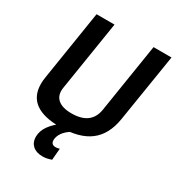

<svg xmlns="http://www.w3.org/2000/svg" viewBox="-214 -828 1078 1176"><g transform="rotate(30 325.0 -240.0)"><path d="M271 10Q38 10 38 -161Q38 -173 39 -184Q40 -195 43 -214L120 -700H247L169 -209Q160 -155 191.5 -126Q223 -97 290 -97Q428 -97 446 -214L523 -700H650L573 -219Q554 -102 480 -46Q406 10 271 10ZM274 -14 348 0Q312 22 294.5 48Q277 74 277 99Q277 131 310 131Q324 131 337 126L330 208Q316 213 300.5 216.5Q285 220 268 220Q223 220 198 197Q173 174 173 136Q173 94 200 56.5Q227 19 274 -14Z"/></g></svg>

Font: Georama SemiBold
Style: Italic
Weight: 600
Italic angle: -9°
Designer: Jean-Baptiste Levee
Foundry: Production Type
Version: Version 1.000